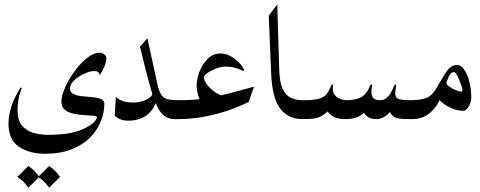

<svg xmlns="http://www.w3.org/2000/svg" viewBox="-20 -554 2231 893"><path d="M443.4 -308.6Q456.1 -308.6 465.3 -301Q474.6 -293.5 474.6 -279.8Q474.6 -266.1 464.6 -242.4Q454.6 -218.8 443.4 -203.6Q441.4 -223.6 418.5 -223.6Q398.9 -223.6 372.3 -211.4Q345.7 -199.2 325.7 -180.7Q305.7 -162.1 305.7 -142.6Q305.7 -124.5 321.8 -116.7Q337.9 -108.9 361.6 -106.4Q385.3 -104 409.2 -102.1Q433.1 -100.1 449.2 -93.5Q465.3 -86.9 465.3 -70.8Q465.3 -31.2 449.2 9.8Q433.1 50.8 399.7 85Q366.2 119.1 314 140.1Q261.7 161.1 189 161.1Q115.7 161.1 67.6 128.2Q19.5 95.2 19.5 21.5Q19.5 -11.7 31.2 -53Q43 -94.2 75.2 -147L81.1 -144Q68.8 -113.8 65.2 -87.9Q61.5 -62 61.5 -41.5Q61.5 5.9 82.8 30.5Q104 55.2 136.5 64.2Q168.9 73.2 203.1 73.2Q308.6 73.2 365.5 46.9Q422.4 20.5 430.2 -5.9Q432.6 -13.7 416.7 -15.4Q400.9 -17.1 376 -18.3Q351.1 -19.5 325.7 -24.4Q300.3 -29.3 283 -42.2Q265.6 -55.2 265.6 -81.1Q265.6 -107.9 282.5 -146.2Q299.3 -184.6 326.2 -221.7Q353 -258.8 384 -283.7Q415 -308.6 443.4 -308.6ZM111.8 217.8Q143.1 239.7 162.6 268.6L111.8 319.3Q102.1 304.2 89.1 291.7Q76.2 279.3 61 268.6ZM208.5 217.8Q239.7 239.7 259.3 268.6L208.5 319.3Q198.7 304.2 185.8 291.7Q172.9 279.3 157.7 268.6Z M795.9 0Q766.1 0 745.6 -13.9Q725.1 -27.8 708.7 -64Q692.4 -100.1 674.3 -166.3Q656.2 -232.4 631.3 -336.9L665.5 -376L712.4 -161.1Q720.2 -126.5 731.9 -110.8Q743.7 -95.2 762.2 -91.6Q780.8 -87.9 808.6 -87.9Q821.8 -87.9 828.4 -74.5Q835 -61 835 -43.9Q835 -26.9 828.4 -13.4Q821.8 0 808.6 0ZM576.2 7.3Q538.6 7.3 513.7 -16.1L519 -104Q533.7 -88.9 554.4 -83Q575.2 -77.1 597.7 -77.1Q621.6 -77.1 643.1 -83.7Q664.6 -90.3 677.5 -100.8Q690.4 -111.3 687 -122.1L710.9 -117.2Q710.9 -64 674.1 -28.3Q637.2 7.3 576.2 7.3Z M808.6 0Q797.4 0 791.7 -13.4Q786.1 -26.9 786.1 -43.9Q786.1 -61 791.7 -74.5Q797.4 -87.9 808.6 -87.9Q848.6 -87.9 881.6 -90.1Q914.6 -92.3 951.2 -98.6Q987.8 -105 1037.8 -117.7Q1087.9 -130.4 1161.6 -150.9L1136.2 -80.1Q1097.7 -60.1 1044.7 -41.5Q991.7 -22.9 931.2 -11.5Q870.6 0 808.6 0ZM926.8 -62.5Q915.5 -73.2 908.4 -90.8Q901.4 -108.4 897.9 -126.5Q894.5 -144.5 894.5 -155.8Q894.5 -186 907.7 -220.7Q920.9 -255.4 945.8 -280.3Q970.7 -305.2 1005.4 -305.2Q1038.6 -305.2 1070.3 -281.5Q1102.1 -257.8 1115.7 -229L1110.4 -224.1Q1087.4 -235.4 1070.8 -239.7Q1054.2 -244.1 1026.4 -244.1Q1008.8 -244.1 985.8 -235.6Q962.9 -227.1 945.8 -215.3Q928.7 -203.6 928.7 -193.8Q928.7 -178.2 946 -156.7Q963.4 -135.3 989.7 -119.4Q1016.1 -103.5 1042.5 -103.5Z M1387.7 0Q1320.8 0 1283.4 -48.3Q1246.1 -96.7 1241.2 -212.4L1230 -481.4L1269.5 -533.7L1278.8 -227.5Q1280.8 -169.4 1295.2 -139.4Q1309.6 -109.4 1333.7 -98.6Q1357.9 -87.9 1387.7 -87.9Q1402.3 -87.9 1409.7 -74.5Q1417 -61 1417 -43.9Q1417 -26.9 1409.7 -13.4Q1402.3 0 1387.7 0Z M1891.1 0Q1856.4 0 1837.9 -2.4Q1819.3 -4.9 1809.6 -12.7Q1799.8 -20.5 1791.5 -35.6L1795.9 -37.6Q1788.6 -24.9 1770.5 -12.5Q1752.4 0 1730 0Q1687 0 1670.9 -33.2L1675.3 -32.2Q1665 -20 1643.8 -10Q1622.6 0 1585.9 0Q1560.1 0 1539.6 -7.3Q1519 -14.6 1502.4 -37.6L1507.3 -38.6Q1489.7 -22.5 1475.1 -14.2Q1460.4 -5.9 1440.7 -2.9Q1420.9 0 1387.2 0Q1377 0 1372.1 -13.4Q1367.2 -26.9 1367.2 -43.9Q1367.2 -61 1372.1 -74.5Q1377 -87.9 1387.2 -87.9Q1434.6 -87.9 1459.5 -93.8Q1484.4 -99.6 1497.6 -115.2Q1510.7 -130.9 1522.5 -160.6H1529.8Q1524.4 -133.8 1533.4 -117.9Q1542.5 -102.1 1559.6 -95Q1576.7 -87.9 1595.2 -87.9Q1630.4 -87.9 1657.7 -100.8Q1685.1 -113.8 1704.1 -160.6H1711.4Q1703.6 -120.6 1711.9 -104.2Q1720.2 -87.9 1747.1 -87.9Q1767.6 -87.9 1781.2 -101.6Q1794.9 -115.2 1803.2 -132.6Q1811.5 -149.9 1815.9 -160.6H1823.2Q1816.9 -127.4 1818.8 -112.1Q1820.8 -96.7 1837.6 -92.3Q1854.5 -87.9 1891.1 -87.9Q1905.3 -87.9 1911.9 -74.5Q1918.5 -61 1918.5 -43.9Q1918.5 -26.9 1911.9 -13.4Q1905.3 0 1891.1 0Z M1891.1 0Q1878.4 0 1872.1 -13.4Q1865.7 -26.9 1865.7 -43.9Q1865.7 -61 1872.1 -74.5Q1878.4 -87.9 1891.1 -87.9Q1937.5 -87.9 1964.8 -99.1Q1992.2 -110.4 2016.1 -154.3Q2037.6 -193.4 2058.1 -222.7Q2078.6 -252 2106 -252Q2124 -252 2138.9 -230.2Q2153.8 -208.5 2162.8 -174.1Q2171.9 -139.6 2171.9 -101.1Q2171.9 -75.7 2159.2 -57.1Q2146.5 -38.6 2135.3 -38.6Q2109.4 -38.6 2083.3 -49.6Q2057.1 -60.5 2039.3 -75Q2021.5 -89.4 2019.5 -99.1L2057.1 -171.4Q2053.7 -163.1 2067.4 -152.8Q2081.1 -142.6 2099.1 -135.3Q2117.2 -127.9 2126 -127.9Q2131.3 -127.9 2131.3 -132.8Q2131.3 -138.2 2127.2 -151.9Q2123 -165.5 2116.7 -180.9Q2110.4 -196.3 2103.5 -207.5Q2096.7 -218.8 2090.8 -218.8Q2076.2 -218.8 2066.7 -196.8Q2057.1 -174.8 2046.6 -142.1Q2036.1 -109.4 2018.6 -76.7Q2001 -43.9 1970.7 -22Q1940.4 0 1891.1 0Z"/></svg>

Font: Lateef
Style: Regular
Weight: 400
Designer: SIL International
Foundry: SIL International
Version: Version 4.200